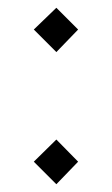

<svg xmlns="http://www.w3.org/2000/svg" viewBox="-20 -491 289 494"><path d="M125 -357 67 -415 125 -471 181 -415ZM125 -17 67 -75 125 -132 181 -75Z"/></svg>

Font: Assistant
Style: Regular
Weight: 400
Designer: Hebrew By Ben Nathan, Latin by Paul Hunt
Version: Version 2.001;PS 002.001;hotconv 1.0.88;makeotf.lib2.5.64775